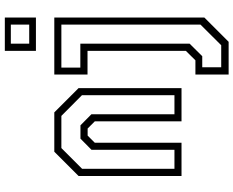

<svg xmlns="http://www.w3.org/2000/svg" viewBox="-108 -682 990 815"><g transform="rotate(-90 387.5 -275.0)"><path d="M47.5 0V-437L150.5 -540H317.5L420.5 -437V0H279.5V-368L249 -398.5H219L188.5 -368V0ZM78 -30H158.5V-382L206 -429H262.5L309.5 -382.5V-30H390.5V-422.5L302.5 -510H166L78 -422ZM578.5 -618V-750H720V-618ZM609 -646.5H690V-724.5H609ZM478 200V59H538.5L578.5 18.5V-399H478V-540H720V97L617 200ZM509 168.5H602.5L690 80.5V-510H507.5V-429.5H609V34.5L556 88H509Z"/></g></svg>

Font: Tourney Condensed Light
Style: Regular
Weight: 300
Width: 3
Designer: Tyler Finck
Foundry: Etcetera Type Co
Version: Version 1.010; ttfautohint (v1.8.3)